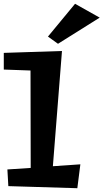

<svg xmlns="http://www.w3.org/2000/svg" viewBox="-41 -980 546 1013"><path d="M238 -103 286 -711 -21 -701V-613L120 -608L121 -94L-2 -86L3 2L367 13L383 -113ZM355 -960 212 -787 265 -749 485 -887Z"/></svg>

Font: Peralta
Style: Regular
Weight: 400
Designer: Astigmatic (AOETI)
Foundry: Astigmatic (AOETI)
Version: Version 1.000